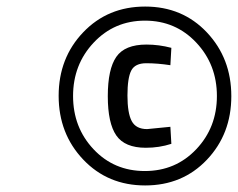

<svg xmlns="http://www.w3.org/2000/svg" viewBox="-20 -727 726 586"><path d="M423 -161Q309 -161 234 -240Q159 -319 159 -434.5Q159 -550 234 -628.5Q309 -707 423 -707Q537 -707 611.5 -628Q686 -549 686 -433.5Q686 -318 611.5 -239.5Q537 -161 423 -161ZM266 -597Q203 -530 203 -434Q203 -338 265.5 -271.5Q328 -205 422 -205Q516 -205 579 -271.5Q642 -338 642 -434Q642 -530 579 -597Q516 -664 422.5 -664Q329 -664 266 -597ZM427 -591Q465 -591 503 -581L500 -528Q461 -534 426.5 -534Q392 -534 380.5 -511.5Q369 -489 369 -435.5Q369 -382 382 -357.5Q395 -333 429 -333L500 -340L503 -288Q466 -276 425 -276Q361 -276 335 -313.5Q309 -351 309 -433.5Q309 -516 335 -553.5Q361 -591 427 -591Z"/></svg>

Font: Titillium Web
Style: Italic
Weight: 400
Italic angle: -13°
Version: Version 1.002;PS 57.000;hotconv 1.0.70;makeotf.lib2.5.55311